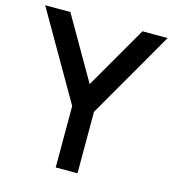

<svg xmlns="http://www.w3.org/2000/svg" viewBox="-108 -809 808 898"><g transform="rotate(15 296.5 -360.0)"><path d="M244 0V-297.5L0 -720H122L296.5 -417.5L471 -720H593L349.5 -297.5V0Z"/></g></svg>

Font: Vela Sans SemBd
Style: Regular
Weight: 600
Designer: Principal design: Mikhail Sharanda - project Manrope.
Design modification: Ravid Balaliev
Foundry: Mikhail Sharanda
Version: Version 1.001